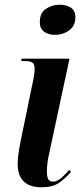

<svg xmlns="http://www.w3.org/2000/svg" viewBox="-20 -785 341 815"><path d="M213 -637Q187 -637 168 -650Q149 -663 149 -691Q149 -731 175.5 -748Q202 -765 234 -765Q260 -765 280 -753Q300 -741 300 -712Q300 -675 273.5 -656Q247 -637 213 -637ZM157 10Q55 10 55 -90Q55 -107 58.5 -133.5Q62 -160 71 -203L120 -440Q123 -455 125 -468.5Q127 -482 127 -495Q127 -512 118 -519Q109 -526 80 -526H70L72 -536H275L191 -144Q184 -114 181.5 -93.5Q179 -73 179 -56Q179 -38 184 -26Q189 -14 205 -14Q222 -14 240 -29.5Q258 -45 274 -64L281 -55Q258 -28 230.5 -9Q203 10 157 10Z"/></svg>

Font: Noto Serif Display ExtraCondensed
Style: Bold Italic
Weight: 700
Width: 2
Italic angle: -12°
Designer: Monotype Design Team
Foundry: Monotype Imaging Inc.
Version: Version 2.009